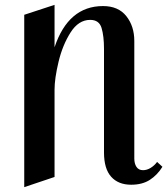

<svg xmlns="http://www.w3.org/2000/svg" viewBox="-20 -755 690 792"><path d="M205 -735V-560Q262 -730 405 -730Q468 -730 501 -688.5Q534 -647 534 -586V-101Q534 -80 543 -66.5Q552 -53 570 -53Q586 -53 601.5 -62.5Q617 -72 628 -87L650 -67Q629 -33 598 -13Q567 7 521 7Q468 7 438.5 -26Q409 -59 409 -126V-553Q409 -606 399 -639.5Q389 -673 352 -673Q304 -673 271 -621Q238 -569 221.5 -500Q205 -431 205 -385V-25L80 17V-694Z"/></svg>

Font: Amita
Style: Bold
Weight: 700
Designer: Eduardo Rodriguez Tunni, Modular Infotech, Brian J. Bonislawsky
Foundry: Eduardo Rodriguez Tunni, Modular Infotech, Brian J. Bonislawsky
Version: Version 1.003